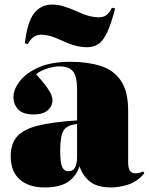

<svg xmlns="http://www.w3.org/2000/svg" viewBox="-20 -808 653 842"><path d="M176 14Q106 14 66.5 -21Q27 -56 27 -123Q27 -178 55 -209.5Q83 -241 146.5 -257Q210 -273 318 -280V-416Q318 -472 300.5 -494.5Q283 -517 239 -517Q217 -517 185.5 -507Q154 -497 139 -482Q172 -445 187 -423.5Q202 -402 206 -389.5Q210 -377 210 -367Q210 -342 189 -324Q168 -306 128 -306Q81 -306 60 -328Q39 -350 39 -383Q39 -415 66 -451Q93 -487 148.5 -512Q204 -537 289 -537Q364 -537 421 -519Q478 -501 510 -454.5Q542 -408 542 -322V-95Q542 -48 572 -48Q591 -48 608 -56L613 -48Q582 -11 542 1.5Q502 14 468 14Q406 14 374 -12Q342 -38 329 -79Q313 -33 277 -9.5Q241 14 176 14ZM280 -57Q300 -57 309 -73.5Q318 -90 318 -118V-264Q274 -260 259 -236Q244 -212 244 -147Q244 -95 252.5 -76Q261 -57 280 -57ZM362 -601Q337 -601 311.5 -607.5Q286 -614 254 -629Q220 -645 198.5 -650.5Q177 -656 161 -656Q146 -656 131.5 -648.5Q117 -641 102 -615L89 -618Q100 -713 130 -750.5Q160 -788 209 -788Q235 -788 263 -779Q291 -770 315 -759Q350 -743 372.5 -737.5Q395 -732 412 -732Q432 -732 445 -740.5Q458 -749 471 -774L485 -771Q467 -702 449.5 -665Q432 -628 411 -614.5Q390 -601 362 -601Z"/></svg>

Font: Display Black
Style: Regular
Weight: 900
Designer: Latin by Veronika Burian and Jose Scaglione. Greek by Irene Vlachou. Cyrillic by Vera Evstafieva.
Foundry: TypeTogether
Version: Version 3.002